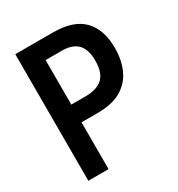

<svg xmlns="http://www.w3.org/2000/svg" viewBox="-170 -826 871 938"><g transform="rotate(-30 265.0 -357.0)"><path d="M55 0V-714H267Q383 -714 437.5 -657.5Q492 -601 492 -498Q492 -432 469 -379Q446 -326 395 -295Q344 -264 259 -264H169V0ZM169 -364H248Q314 -364 346 -394Q378 -424 378 -492Q378 -555 349 -585Q320 -615 261 -615H169Z"/></g></svg>

Font: Noto Sans Mono Condensed SemiBold
Style: Regular
Weight: 600
Width: 3
Designer: Monotype Design Team
Foundry: Monotype Imaging Inc.
Version: Version 2.014